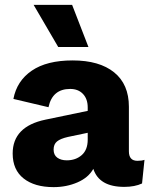

<svg xmlns="http://www.w3.org/2000/svg" viewBox="-20 -758 619 788"><path d="M343 -565H219L118 -738H276ZM544 -98Q562 -98 573 -102L563 -5Q533 9 490 9Q387 9 363 -65Q343 -29 298 -9.5Q253 10 200 10Q122 10 77 -25.5Q32 -61 32 -128Q32 -239 167 -267L340 -303V-317Q340 -352 320.5 -372.5Q301 -393 268 -393Q195 -393 179 -318L35 -352Q49 -426 110.5 -468Q172 -510 278 -510Q388 -510 448.5 -461Q509 -412 509 -320V-137Q509 -98 544 -98ZM254 -100Q291 -100 315.5 -121.5Q340 -143 340 -185V-213L259 -196Q228 -189 214 -177.5Q200 -166 200 -144Q200 -122 215 -111Q230 -100 254 -100Z"/></svg>

Font: Elaine Sans
Style: Bold
Weight: 700
Designer: Wei Huang
Foundry: Wei Huang
Version: Version 2.001;December 24, 2019;FontCreator 12.0.0.2547 64-b